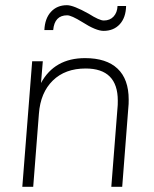

<svg xmlns="http://www.w3.org/2000/svg" viewBox="-20 -720 593 740"><path d="M476 -336Q476 -316 475 -310L451 0H409L433 -306Q434 -312 434 -332Q434 -456 310 -456Q231 -456 183.5 -409.5Q136 -363 130 -282L108 0H66L104 -484H145L138 -400Q190 -496 308 -496Q390 -496 433 -455.5Q476 -415 476 -336ZM238 -700Q263 -700 322 -667Q363 -641 380 -641Q404 -641 418 -656.5Q432 -672 433 -697H466Q465 -652 441.5 -626.5Q418 -601 379 -601Q350 -601 297 -635Q255 -661 239 -661Q190 -661 185 -604H151Q153 -649 176.5 -674.5Q200 -700 238 -700Z"/></svg>

Font: Iunito ExtraLight
Style: Italic
Weight: 200
Italic angle: -4.541°
Designer: Vernon Adams
Foundry: Vernon Adams
Version: Version 2.001;November 30, 2019;FontCreator 12.0.0.2547 64-b